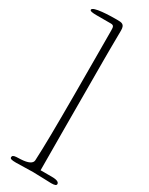

<svg xmlns="http://www.w3.org/2000/svg" viewBox="-244 -861 702 903"><g transform="rotate(30 107.0 -409.5)"><path d="M142 -785C142 -819 127 -820 100 -820C63 -820 -30 -818 -30 -799C-30 -792 -16 -790 6 -790H83C100 -790 102 -783 102 -762C102 -680 103 -593 103 -413C103 -232 102 -135 98 -55C97 -38 77 -27 36 -25L13 -24C-2 -23 -8 -19 -8 -11C-8 -3 -1 0 25 0C46 0 89 -2 116 -2C150 -2 197 1 216 1C237 1 244 -3 244 -10C244 -18 237 -27 204 -27H143C143 -121 141 -309 141 -626C141 -628 141 -719 142 -785Z"/></g></svg>

Font: Life Savers
Style: Regular
Weight: 400
Designer: Pablo Impallari, Rodrigo Fuenzalida, Brenda Gallo
Foundry: Pablo Impallari, Rodrigo Fuenzalida, Brenda Gallo
Version: Version 3.000